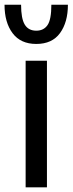

<svg xmlns="http://www.w3.org/2000/svg" viewBox="-42 -807 313 827"><path d="M160.2 0H68.4V-545.4H160.2ZM250.5 -786.6Q250.5 -711.4 216.6 -664.6Q182.6 -617.7 114.3 -617.7Q46.9 -617.7 12.2 -664.1Q-22.5 -710.4 -22.5 -786.6H48.8Q48.8 -727.1 64.7 -700.9Q80.6 -674.8 114.3 -674.8Q146 -674.8 162.6 -698.7Q179.2 -722.7 179.2 -786.6Z"/></svg>

Font: IranNastaliq
Style: Regular
Weight: 400
Designer: Hossein Zahedi
Version: Version 1.5